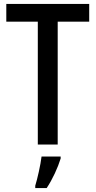

<svg xmlns="http://www.w3.org/2000/svg" viewBox="-20 -827 486 975"><path d="M273 -93V-717H433V-807H12V-717H172V-93ZM288 -22V-32H191C186 10 170 81 159 116V128H217C246 85 274 24 288 -22Z"/></svg>

Font: Noto Sans Kannada UI Condensed Medium
Style: Regular
Weight: 500
Width: 3
Designer: Jelle Bosma - Monotype Design Team
Foundry: Monotype Imaging Inc.
Version: Version 2.005